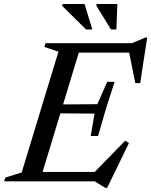

<svg xmlns="http://www.w3.org/2000/svg" viewBox="-43 -886 739 938"><path d="M242.5 -633.5 174 -656.5 179.5 -675H356L151 0H-23L-17 -18.5L63 -43.5ZM585.5 -641.5 611 -629H282.5L298 -675H601.5L667 -702.5H676L642 -480H618ZM471 31.5 420 0H91.5L106.5 -46H456L408 -34L568.5 -198.5L587 -187.5L480.5 31.5ZM436 -221.5H400L419 -331L195 -332.5L208 -375.5L432.5 -377L481 -486.5H517L474.5 -354ZM408 -742H377.5L261 -857L262.5 -866.5H370ZM525.5 -742H499L428 -858L429 -866.5H530.5Z"/></svg>

Font: Newsreader 24pt Medium
Style: Italic
Weight: 500
Italic angle: -17°
Designer: Hugues Gentile
Foundry: Production Type
Version: Version 1.003